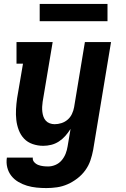

<svg xmlns="http://www.w3.org/2000/svg" viewBox="-20 -734 640 977"><path d="M216 223Q191 223 166 220.5Q141 218 117.5 211Q94 204 73 191.5Q52 179 37.5 160.5Q23 142 17 118Q11 94 15 68H147Q145 81 154 91Q163 101 175 105.5Q187 110 199.5 111.5Q212 113 225 113Q244 113 262.5 105Q281 97 294 81.5Q307 66 314 48Q321 30 324 11L339 -78Q327 -59 312.5 -42.5Q298 -26 279.5 -14Q261 -2 240.5 3Q220 8 200 8Q172 8 146 -1Q120 -10 102.5 -28.5Q85 -47 75.5 -72Q66 -97 63 -123.5Q60 -150 61.5 -178Q63 -206 67 -234L97 -410H64V-520H248L197 -216Q195 -203 194.5 -190Q194 -177 195.5 -164.5Q197 -152 201 -140.5Q205 -129 213 -120Q221 -111 233 -106.5Q245 -102 258 -102Q275 -102 292.5 -107.5Q310 -113 324 -125Q338 -137 346 -154Q354 -171 357 -188L412 -520H545L454 29Q449 56 440 82.5Q431 109 414 132.5Q397 156 373.5 174Q350 192 324 203.5Q298 215 270.5 219Q243 223 216 223ZM182 -626V-714H527V-626Z"/></svg>

Font: Iosevka HT Extrabold Extended
Style: Italic
Weight: 800
Width: 7
Italic angle: -9°
Monospace: yes
Designer: Belleve Invis
Foundry: Belleve Invis
Version: Version 32.3.0; ttfautohint (v1.8.4)